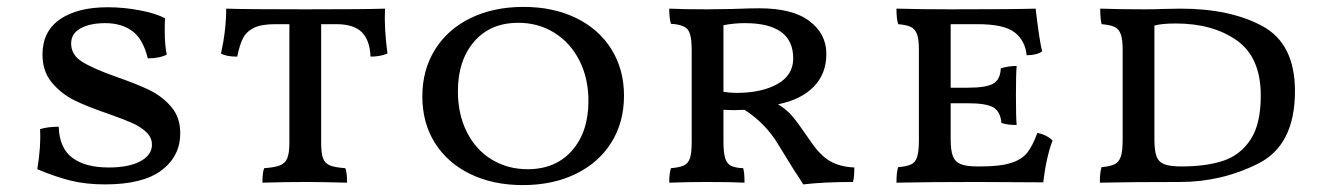

<svg xmlns="http://www.w3.org/2000/svg" viewBox="-20 -527 3825 556"><path d="M88 -37Q99 -104 96 -153Q118 -160 150 -160Q152 -98 189.5 -70Q227 -42 295 -42Q353 -42 386.5 -60Q420 -78 420 -108Q420 -129 403.5 -144.5Q387 -160 363.5 -170.5Q340 -181 295 -197Q233 -218 195.5 -236.5Q158 -255 130.5 -287.5Q103 -320 103 -369Q103 -436 153.5 -471Q204 -506 292 -506Q339 -506 385.5 -497Q432 -488 458 -474Q457 -463 457 -440Q457 -395 463 -369Q442 -358 408 -358Q394 -415 362.5 -437.5Q331 -460 285 -460Q241 -460 213.5 -445Q186 -430 186 -401Q186 -368 218 -348Q250 -328 318 -304Q376 -284 413 -266Q450 -248 476 -217.5Q502 -187 502 -141Q502 -75 448 -34Q394 7 284 7Q229 7 184.5 -4Q140 -15 88 -37Z M1102 -372Q1081 -363 1053 -363Q1051 -411 1027.5 -434Q1004 -457 954 -457H910V-114Q910 -83 915.5 -68.5Q921 -54 935.5 -48Q950 -42 980 -40Q985 -28 985 2Q911 0 864 0Q806 0 740 2Q740 -28 745 -40Q775 -42 790.5 -48Q806 -54 812 -69Q818 -84 818 -114V-457H777Q737 -457 715.5 -446.5Q694 -436 684 -417Q674 -398 667 -363Q635 -363 620 -372Q635 -440 635 -502Q687 -500 864 -500Q1044 -500 1095 -502Q1092 -448 1102 -372Z M1203 -248Q1203 -324 1239.5 -383Q1276 -442 1342.5 -474.5Q1409 -507 1496 -507Q1582 -507 1648 -475Q1714 -443 1750.5 -384.5Q1787 -326 1787 -250Q1787 -173 1750.5 -114.5Q1714 -56 1647.5 -23.5Q1581 9 1494 9Q1408 9 1342 -23Q1276 -55 1239.5 -113Q1203 -171 1203 -248ZM1684 -235Q1684 -300 1658 -351.5Q1632 -403 1585.5 -432Q1539 -461 1481 -461Q1400 -461 1353 -406.5Q1306 -352 1306 -263Q1306 -196 1332 -144.5Q1358 -93 1404 -65Q1450 -37 1508 -37Q1589 -37 1636.5 -91Q1684 -145 1684 -235Z M2454 -42Q2454 -13 2450 0Q2365 0 2306 7Q2299 -5 2279 -35L2234 -108Q2197 -170 2136 -209L2104 -208L2075 -209V-118Q2075 -85 2080 -69Q2085 -53 2096.5 -47Q2108 -41 2132 -40Q2136 -28 2136 2Q2099 0 2027 0Q1974 0 1918 2Q1918 -26 1923 -40Q1948 -42 1960.5 -48Q1973 -54 1978 -69Q1983 -84 1983 -114V-385Q1983 -428 1971 -442Q1959 -456 1923 -458Q1918 -473 1918 -502Q1956 -500 2028 -500L2100 -501Q2152 -503 2179 -503Q2275 -503 2324 -466Q2373 -429 2373 -371Q2373 -313 2336 -275.5Q2299 -238 2233 -225Q2258 -210 2274.5 -190.5Q2291 -171 2328 -117Q2355 -77 2383.5 -60.5Q2412 -44 2454 -42ZM2277 -358Q2277 -460 2137 -460Q2105 -460 2075 -454V-261Q2096 -258 2113 -258Q2185 -258 2231 -283.5Q2277 -309 2277 -358Z M3028 -120Q3010 -73 3001 1L2808 0Q2664 0 2576 2Q2576 -29 2581 -43Q2606 -45 2618.5 -51Q2631 -57 2636 -73Q2641 -89 2641 -121V-384Q2641 -413 2635.5 -428Q2630 -443 2617.5 -449Q2605 -455 2581 -457Q2576 -472 2576 -502Q2648 -500 2733 -500Q2917 -500 2979 -502Q2990 -408 2998 -378Q2981 -367 2953 -367Q2949 -409 2918.5 -433Q2888 -457 2811 -457H2733V-273H2783Q2836 -273 2856.5 -285Q2877 -297 2878 -329Q2900 -336 2924 -336Q2922 -311 2922 -252Q2922 -188 2924 -165Q2897 -165 2880 -171Q2877 -204 2856.5 -216Q2836 -228 2783 -228H2733V-123Q2733 -91 2739.5 -74.5Q2746 -58 2762.5 -51.5Q2779 -45 2812 -45H2818Q2876 -45 2907.5 -55Q2939 -65 2954.5 -84.5Q2970 -104 2984 -142Q3011 -137 3028 -120Z M3170 -43Q3194 -45 3207 -51Q3220 -57 3225.5 -73Q3231 -89 3231 -121V-384Q3231 -413 3225.5 -428Q3220 -443 3207.5 -449Q3195 -455 3170 -457Q3166 -473 3166 -502Q3222 -500 3295 -500Q3328 -500 3345 -501L3398 -502Q3543 -502 3636.5 -451Q3730 -400 3730 -263Q3730 -107 3624 -53.5Q3518 0 3397 0Q3253 0 3165 2Q3165 -29 3170 -43ZM3631 -250Q3631 -361 3561.5 -410Q3492 -459 3385 -459Q3344 -459 3323 -453V-123Q3323 -91 3329 -74.5Q3335 -58 3351.5 -51.5Q3368 -45 3401 -45Q3473 -45 3522.5 -61.5Q3572 -78 3601.5 -123Q3631 -168 3631 -250Z"/></svg>

Font: Vollkorn SC
Style: Regular
Weight: 400
Designer: Friedrich Althausen
Foundry: Friedrich Althausen
Version: Version 4.015